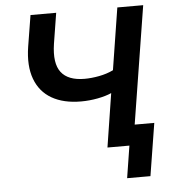

<svg xmlns="http://www.w3.org/2000/svg" viewBox="-58 -758 884 976"><g transform="rotate(-5 384.0 -270.5)"><path d="M551 164 577 0H465L508 -274Q479 -261 437 -253Q395 -245 352 -245Q263 -245 203 -279.5Q143 -314 118 -381.5Q93 -449 108 -545L134 -705H265L240 -549Q225 -450 260.5 -404Q296 -358 380 -358Q415 -358 454.5 -365.5Q494 -373 527 -389L577 -705H709L613 -104H713L670 164Z"/></g></svg>

Font: Nunito Sans 10pt
Style: Bold Italic
Weight: 700
Italic angle: -9°
Designer: Vernon Adams
Foundry: Vernon Adams
Version: Version 3.101;gftools[0.9.27]